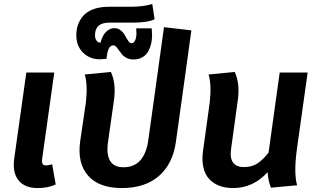

<svg xmlns="http://www.w3.org/2000/svg" viewBox="-20 -933 1610 969"><path d="M243.2 -104 261.2 -2Q222.7 16.1 169.9 16.1Q105 16.1 73.5 -22.9Q42 -62 51.8 -132.8L112.8 -566.9H253.9L192.9 -132.8Q190.4 -113.3 194.8 -105.7Q199.2 -98.1 212.9 -98.1Q227.5 -98.1 243.2 -104Z M807.6 -795.9 945.8 -779.8 916.5 -566.9 867.7 -216.8Q852.5 -106.9 782.7 -45.4Q712.9 16.1 594.7 16.1Q479 16.1 424.1 -47.1Q369.1 -110.4 384.8 -221.2L413.6 -417Q423.3 -505.9 407.7 -557.1L539.6 -569.8Q568.4 -508.8 553.7 -417L525.9 -222.2Q505.4 -88.9 603.5 -88.9Q709 -88.9 728.5 -226.1L775.9 -566.9Z M667.5 -790H745.6Q747.6 -767.6 747.6 -755.9Q747.6 -734.9 743.4 -715.3Q739.3 -695.8 729.5 -676.3Q719.7 -656.7 700 -644.8Q680.2 -632.8 653.3 -632.8Q634.8 -632.8 619.9 -640.1Q605 -647.5 596.2 -658Q587.4 -668.5 580.3 -679Q573.2 -689.5 566.4 -696.8Q559.6 -704.1 552.2 -704.1Q537.6 -704.1 529.3 -688.2Q521 -672.4 517.6 -636.2Q487.3 -633.8 483.4 -633.8Q433.1 -633.8 399.2 -667.2Q365.2 -700.7 365.2 -755.9Q365.2 -782.7 373 -806.4Q380.9 -830.1 398.7 -851.8Q416.5 -873.5 450.2 -886.2Q483.9 -898.9 530.3 -898.9H640.1Q705.1 -898.9 748.5 -913.1L760.3 -835.9Q725.1 -818.8 651.4 -818.8H531.2Q459.5 -818.8 459.5 -754.9Q459.5 -738.8 467 -728.3Q474.6 -717.8 486.3 -717.8H487.3Q496.6 -754.4 515.6 -772.7Q534.7 -791 557.6 -791Q576.2 -791 590.3 -779.1Q604.5 -767.1 611.6 -752.9Q618.7 -738.8 627.2 -726.8Q635.7 -714.8 643.6 -714.8Q655.8 -714.8 662.1 -729.5Q668.5 -744.1 668.5 -764.2Q668.5 -775.9 667.5 -790Z M1478.5 -181.2Q1461.9 -58.1 1479.5 2L1347.7 14.2Q1334.5 -14.6 1330.6 -64Q1257.8 16.1 1156.7 16.1Q1118.2 16.1 1087.9 4.9Q1057.6 -6.3 1036.4 -28.8Q1015.1 -51.3 1006.6 -87.9Q998 -124.5 1004.9 -172.9L1038.6 -417Q1048.3 -505.9 1032.7 -557.1L1164.6 -569.8Q1193.4 -508.8 1178.7 -417L1146.5 -183.1Q1132.3 -89.8 1211.9 -89.8Q1251.5 -89.8 1279.8 -108.6Q1308.1 -127.4 1335.4 -163.1L1391.6 -566.9H1532.7Z"/></svg>

Font: FiraGO SemiBold
Style: Italic
Weight: 600
Italic angle: -8°
Designer: bBox Type GmbH
Foundry: bBox Type GmbH
Version: Version 1.001;PS 001.001;hotconv 1.0.88;makeotf.lib2.5.64775